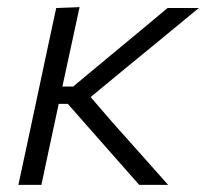

<svg xmlns="http://www.w3.org/2000/svg" viewBox="-20 -518 577 538"><path d="M31.5 0Q43.5 -55.5 54.5 -106.8Q65.5 -158 78.5 -219.5L89.5 -271Q103 -334.5 114.2 -387.2Q125.5 -440 137.5 -495.5L203 -498Q191 -443 179.5 -389.5Q168 -336 155 -276.5V-275.5H185L277.5 -352.5Q320.5 -388 363.8 -424Q407 -460 449.5 -495.5H537Q484.5 -452 431.8 -408.8Q379 -365.5 326 -322L234 -246L296.5 -173.5Q335.5 -130 374.2 -86.5Q413 -43 451 0H370Q339.5 -35 308.5 -69.8Q277.5 -104.5 246.5 -140L170 -227H144.5L141 -210.5Q128.5 -153 118 -103.5Q107.5 -54 96 0Z"/></svg>

Font: Commissioner Light
Style: Italic
Weight: 300
Italic angle: -12°
Designer: Kostas Bartsokas
Foundry: Kostas Bartsokas
Version: Version 1.000; ttfautohint (v1.8.3)